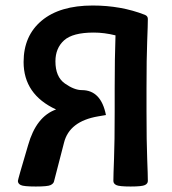

<svg xmlns="http://www.w3.org/2000/svg" viewBox="-20 -679 634 707"><path d="M178.7 -10.3Q176.8 -2.9 166.5 2.4Q156.2 7.8 111.8 7.8Q66.9 7.8 56.4 2.4Q45.9 -2.9 45.9 -12.7Q45.9 -18.1 83.5 -144.5Q113.3 -250 186.5 -275.9Q66.9 -331.1 66.9 -450.7Q66.9 -547.4 133.5 -603Q200.2 -658.7 321.3 -658.7Q425.8 -658.7 513.2 -624.5Q524.4 -620.1 524.4 -609.4Q524.4 -588.9 522 -527.3Q519.5 -465.8 519.5 -354.5V-267.6Q519.5 -156.2 522 -94.7Q524.4 -33.2 524.4 -12.7Q524.4 -2.9 513.7 2.4Q502.9 7.8 460.9 7.8Q418.5 7.8 408 2.4Q397.5 -2.9 397.5 -12.7Q397.5 -33.2 399.9 -94.7Q402.3 -156.2 402.3 -267.6V-354.5Q402.3 -465.8 405.3 -548.8Q363.8 -559.1 325.2 -559.1Q247.6 -559.1 215.8 -530.3Q184.1 -501.5 184.1 -453.1Q184.1 -396 218.8 -371.6Q253.4 -347.2 281.2 -347.2Q352.1 -347.2 370.1 -255.4L341.3 -250.5Q235.4 -232.4 215.8 -153.8Z"/></svg>

Font: ALMAS
Style: Bold
Weight: 700
Designer: ALMAS Font/ by Husham Jawad Kadhim, derived from the Bainsely font by/ Paul James MIller
Foundry: High-Logic / Made with FontCreator
Version: Version 1.411;September 19, 2021;FontCreator 14.0.0.2814 32-